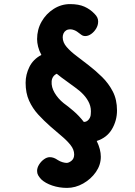

<svg xmlns="http://www.w3.org/2000/svg" viewBox="-20 -806 657 937"><path d="M307 111Q269 111 235 99.5Q201 88 181 69Q171 58 166 49Q161 40 161 28Q161 13 170.5 -2.5Q180 -18 194.5 -28.5Q209 -39 223 -39Q233 -39 242.5 -35.5Q252 -32 262 -25Q273 -18 285 -14.5Q297 -11 305 -11Q316 -11 329 -21.5Q342 -32 342 -52Q342 -76 324 -98.5Q306 -121 279.5 -143Q253 -165 227 -188Q194 -217 166.5 -247Q139 -277 122 -314.5Q105 -352 105 -402Q105 -442 123.5 -479.5Q142 -517 182 -538Q171 -558 166 -578Q161 -598 161 -615Q161 -662 183 -700.5Q205 -739 242 -762.5Q279 -786 322 -786Q364 -786 392 -773.5Q420 -761 441 -739Q451 -729 455 -720Q459 -711 459 -701Q459 -683 449.5 -667Q440 -651 425.5 -640.5Q411 -630 396 -630Q385 -630 376.5 -636.5Q368 -643 357 -651Q352 -655 342 -659Q332 -663 322 -663Q311 -663 302.5 -657.5Q294 -652 290 -643Q286 -634 286 -624Q286 -599 305.5 -576.5Q325 -554 354 -532.5Q383 -511 412 -488Q447 -461 478.5 -430Q510 -399 530.5 -359.5Q551 -320 551 -267Q551 -218 526.5 -176Q502 -134 452 -118Q472 -77 472 -41Q472 -1 448 33.5Q424 68 386 89.5Q348 111 307 111ZM389 -211Q399 -211 406.5 -216.5Q414 -222 418.5 -231Q423 -240 423 -249Q426 -278 416 -301Q406 -324 388 -343.5Q370 -363 347 -379Q326 -395 302.5 -411.5Q279 -428 257 -446Q246 -441 239.5 -431.5Q233 -422 232 -409Q230 -381 246.5 -353Q263 -325 290 -303Q311 -288 338.5 -264.5Q366 -241 389 -211Z"/></svg>

Font: Playpen Sans SemiBold
Style: Regular
Weight: 600
Designer: Laura Meseguer, Veronika Burian, José Scaglione
Foundry: TypeTogether
Version: Version 1.001